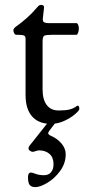

<svg xmlns="http://www.w3.org/2000/svg" viewBox="-20 -495 354 789"><path d="M35 0ZM85 -105V-337Q85 -346 78.5 -349Q72 -352 53 -352H47Q42 -352 38.5 -358Q35 -364 35 -372Q35 -374 37.5 -377.5Q40 -381 42 -383Q96 -421 131 -463Q135 -468 139 -471.5Q143 -475 148 -475Q162 -475 161 -464L156 -419V-415Q156 -406 162 -403Q168 -400 180 -400H294Q298 -400 301 -393.5Q304 -387 304 -378Q304 -369 301 -360.5Q298 -352 294 -352H195Q168 -352 161.5 -348Q155 -344 155 -324V-127Q155 -86 172 -63.5Q189 -41 221 -41Q249 -41 265.5 -45Q282 -49 295 -59L299 -61Q306 -61 306 -47Q306 -41 288 -25.5Q270 -10 243.5 2Q217 14 189 14Q139 14 112 -16.5Q85 -47 85 -105ZM95 233Q95 214 108 214Q112 214 126.5 219.5Q141 225 161 225Q180 225 190 212.5Q200 200 200 180Q200 152 183.5 137.5Q167 123 141 123Q134 123 126 126Q118 129 115 129Q109 129 103 124.5Q97 120 97 114Q97 110 102 103L190 -8H221L183 42Q178 49 178 52Q178 58 189 63Q215 74 232.5 94.5Q250 115 250 139Q250 176 227.5 207Q205 238 175 256Q145 274 125 274Q109 274 102 265Q95 256 95 233Z"/></svg>

Font: EB Garamond
Style: Regular
Weight: 400
Designer: Georg Duffner and Octavio Pardo
Foundry: Georg Duffner
Version: Version 1.000; ttfautohint (v1.6)